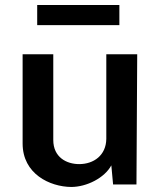

<svg xmlns="http://www.w3.org/2000/svg" viewBox="-20 -734 629 764"><path d="M455 -714H128V-634H455ZM263 10C325 10 396 -26 423 -76L430 0H523L526 -518H403V-181C402 -116 353 -81 295 -81C245 -81 192 -108 192 -177V-518H70V-163C70 -42 178 9 263 10Z"/></svg>

Font: United Sans SemiBold
Style: Regular
Weight: 600
Designer: Pablo Impallari, Rodrigo Fuenzalida (Modified by Dan O. Williams)
Version: Version 1.000;PS 001.000;hotconv 1.0.88;makeotf.lib2.5.64775